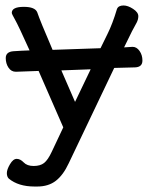

<svg xmlns="http://www.w3.org/2000/svg" viewBox="-20 -511 540 701"><path d="M116 170H106Q47 170 12 141Q5 134 5 121Q5 108 16.5 88.5Q28 69 41 69Q54 69 66.5 82Q79 95 103 95Q127 95 141 84Q155 73 169 43L211 -46L121 -252L38 -249Q21 -249 11 -264Q1 -279 1 -299Q1 -322 29.5 -324Q58 -326 88 -327Q47 -418 35 -439Q23 -460 23 -464Q23 -486 67 -486Q108 -486 116 -466Q126 -436 172 -329L347 -335L372 -386Q391 -424 407 -478Q412 -491 431 -491Q447 -491 466 -478.5Q485 -466 485 -452Q485 -440 479 -428.5Q473 -417 462 -397L433 -338L464 -340Q479 -340 489.5 -325Q500 -310 500 -290Q500 -266 473 -265L397 -263L231 85Q211 128 184 149Q157 170 116 170ZM254 -139 311 -258 204 -254Z"/></svg>

Font: LXGW WenKai Medium
Style: Regular
Weight: 500
Designer: LXGW / Fontworks Inc.
Foundry: LXGW / Fontworks Inc.
Version: Version 1.501; October 10, 2024